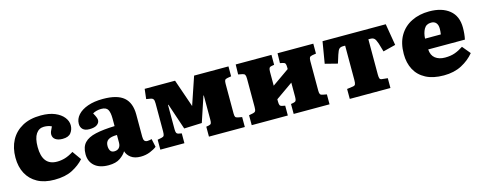

<svg xmlns="http://www.w3.org/2000/svg" viewBox="-28 -1051 3971 1587"><g transform="rotate(-15 1957.5 -257.5)"><path d="M297 14Q211 14 152 -18.5Q93 -51 62 -109Q31 -167 31 -245Q31 -330 65 -393.5Q99 -457 164 -493Q229 -529 323 -529Q394 -529 442.5 -508.5Q491 -488 516.5 -455.5Q542 -423 542 -387Q542 -351 521 -323Q500 -295 449 -295Q411 -295 388.5 -310.5Q366 -326 366 -355Q366 -366 371 -379.5Q376 -393 389 -418Q361 -432 324 -432Q281 -432 256 -395Q231 -358 231 -283Q231 -125 356 -125Q391 -125 424.5 -135Q458 -145 498 -170L552 -94Q512 -49 451 -17.5Q390 14 297 14Z M760 14Q682 14 640 -23.5Q598 -61 598 -123Q598 -186 630 -220Q662 -254 727 -268.5Q792 -283 890 -286V-350Q890 -402 876 -427Q862 -452 819 -452Q800 -452 780 -447Q760 -442 746 -433Q771 -390 771 -370Q771 -347 749.5 -331Q728 -315 684 -315Q646 -315 627.5 -333Q609 -351 609 -380Q609 -422 639 -455.5Q669 -489 724 -508.5Q779 -528 854 -528Q976 -528 1032 -480Q1088 -432 1088 -332V-142Q1088 -119 1095.5 -108Q1103 -97 1122 -97Q1132 -97 1140.5 -99Q1149 -101 1158 -103L1173 -33Q1152 -16 1115 -1Q1078 14 1035 14Q983 14 952 -9Q921 -32 912 -65Q896 -37 859.5 -11.5Q823 14 760 14ZM835 -85Q861 -85 875.5 -100.5Q890 -116 890 -145V-210Q839 -210 815 -194Q791 -178 791 -142Q791 -118 801 -101.5Q811 -85 835 -85Z M1205 0V-85L1240 -92Q1256 -95 1261 -104.5Q1266 -114 1266 -140V-380Q1266 -405 1260 -414.5Q1254 -424 1241 -427L1200 -434L1210 -519H1470L1548 -293L1552 -280L1633 -519H1927V-434L1896 -429Q1877 -426 1872 -417Q1867 -408 1867 -386V-132Q1867 -111 1872 -102.5Q1877 -94 1896 -91L1928 -85V0H1621V-85L1643 -89Q1659 -92 1663.5 -101Q1668 -110 1668 -132V-340H1665L1593 -124L1441 -118L1366 -341H1362V-133Q1362 -112 1366.5 -102Q1371 -92 1386 -89L1411 -84V0Z M1987 0V-85L2023 -92Q2038 -95 2043.5 -104.5Q2049 -114 2049 -140V-380Q2049 -405 2043.5 -414.5Q2038 -424 2023 -427L1987 -434L1989 -519H2295V-434L2272 -430Q2256 -427 2251.5 -417Q2247 -407 2247 -385V-268L2394 -371V-388Q2394 -409 2389 -418Q2384 -427 2369 -430L2345 -435L2347 -519H2653V-434L2621 -429Q2603 -426 2597.5 -417Q2592 -408 2592 -386V-132Q2592 -111 2597.5 -102.5Q2603 -94 2621 -91L2653 -85V0H2346V-85L2368 -89Q2384 -92 2389 -101Q2394 -110 2394 -132V-255L2247 -152V-133Q2247 -111 2251.5 -101.5Q2256 -92 2271 -89L2296 -84V0Z M2826 0V-85L2877 -92Q2893 -94 2898 -104Q2903 -114 2903 -140V-435H2885Q2864 -435 2852.5 -425Q2841 -415 2829 -377L2807 -307L2701 -334L2732 -519H3273L3304 -334L3197 -307L3176 -379Q3164 -415 3152 -425.5Q3140 -436 3120 -436H3102V-133Q3102 -112 3106 -101Q3110 -90 3126 -89L3174 -84V0Z M3629 14Q3537 14 3475.5 -18.5Q3414 -51 3383.5 -108.5Q3353 -166 3353 -242Q3353 -336 3390.5 -399.5Q3428 -463 3494.5 -496Q3561 -529 3646 -529Q3755 -529 3818.5 -477.5Q3882 -426 3882 -327Q3882 -301 3879.5 -275Q3877 -249 3872 -227H3558Q3561 -176 3593 -151Q3625 -126 3676 -126Q3725 -126 3761 -139Q3797 -152 3833 -176L3890 -107Q3848 -55 3782.5 -20.5Q3717 14 3629 14ZM3556 -320H3691Q3693 -333 3694 -345Q3695 -357 3695 -369Q3695 -400 3680.5 -417.5Q3666 -435 3638 -435Q3596 -435 3577 -401.5Q3558 -368 3556 -320Z"/></g></svg>

Font: Literata 12pt ExtraBold
Style: Regular
Weight: 800
Designer: Latin by Veronika Burian and Jose Scaglione. Greek by Irene Vlachou. Cyrillic by Vera Evstafieva.
Foundry: TypeTogether
Version: Version 3.002